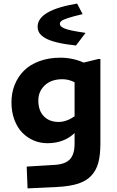

<svg xmlns="http://www.w3.org/2000/svg" viewBox="-20 -812 654 1071"><path d="M410.2 -792 439.9 -734.9V-732.9Q387.2 -720.7 358.9 -711.2Q330.6 -701.7 322.3 -694.8Q314 -688 314 -679.2Q314 -672.4 318.6 -666.7Q323.2 -661.1 336.9 -654.5Q350.6 -647.9 380.6 -641.6Q410.6 -635.3 456.1 -628.9V-627L403.8 -558.1Q340.8 -564.9 298.1 -575.4Q255.4 -585.9 232.2 -599.6Q209 -613.3 199.5 -628.4Q189.9 -643.6 189.9 -663.1Q189.9 -755.4 410.2 -792ZM43.9 -241.2Q43.9 -293.9 62 -339.1Q80.1 -384.3 113.8 -418Q147.5 -451.7 200 -470.9Q252.4 -490.2 316.9 -490.2Q384.8 -490.2 446.8 -462.9L528.8 -482.9H540V-13.2Q540 50.3 529.3 92.8Q518.6 135.3 491 166Q463.4 196.8 416.5 212.2Q369.6 227.5 297.9 231L133.8 238.8L128.9 117.2L283.2 107.9Q344.2 104.5 370.1 76.4Q396 48.3 396 -9.8V-69.8Q336.9 -13.2 244.1 -13.2Q204.1 -13.2 168.2 -28.3Q132.3 -43.5 104.5 -71.8Q76.7 -100.1 60.3 -143.8Q43.9 -187.5 43.9 -241.2ZM193.8 -252Q193.8 -194.8 224.6 -163.3Q255.4 -131.8 307.1 -131.8Q350.1 -131.8 396 -163.1V-353Q363.8 -370.1 328.1 -370.1Q265.6 -370.1 229.7 -335.9Q193.8 -301.8 193.8 -252Z"/></svg>

Font: IntelOne Mono Bold
Style: Regular
Weight: 700
Designer: Fred Shallcrass
Foundry: Frere-Jones Type LLC
Version: Version 1.200;hotconv 1.1.0;makeotfexe 2.6.0;FJTRelease1.2